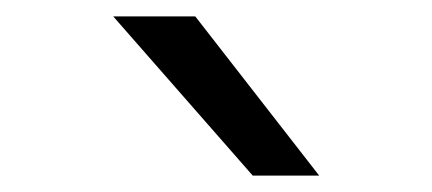

<svg xmlns="http://www.w3.org/2000/svg" viewBox="-20 -810 526 234"><path d="M288 -596 118 -790H218L369 -596Z"/></svg>

Font: Georama Extended
Style: Regular
Weight: 400
Width: 7
Designer: Jean-Baptiste Levee
Foundry: Production Type
Version: Version 1.000